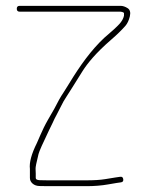

<svg xmlns="http://www.w3.org/2000/svg" viewBox="-20 -655 515 658"><path d="M47.5 -615H392.9C396.9 -615 400.9 -613.7 404.9 -611V-601C402.9 -591.7 397.7 -582.3 389.2 -572.8C380.7 -563.4 363.3 -547.4 336.9 -525C292.1 -482.9 254.6 -430.7 216.8 -368.5C209.2 -356.2 202.2 -345 195.8 -335C188.8 -325 178.7 -307.2 165.7 -281.6C151 -255.9 138.2 -234.6 130 -217.5C125.7 -208.5 121.8 -200.2 118.5 -192.5C115.2 -184.8 111.2 -175.7 106.5 -165C87.8 -127.5 79.8 -97.9 82.5 -76V-45C82.5 -37.7 85.5 -31.3 91.5 -26C97.5 -20.7 105.3 -17.8 115 -17.5C124.7 -17.2 134.2 -17 143.5 -17H276.8C302 -17 328.4 -19 350.4 -23C361.4 -25 371.2 -26.7 379.9 -28L393.9 -30C400.6 -30.7 403.4 -34.3 402.4 -41C401.4 -47.7 397.6 -50.3 390.9 -49L376.9 -47C368.2 -45.7 355.9 -43.7 339.9 -41C323.9 -38.3 301.3 -37 276.8 -37H143.5C134.8 -37 125.8 -37.2 116.5 -37.5C107.2 -37.8 102.5 -40.3 102.5 -45V-60C102.5 -66 102.3 -71.5 101.9 -76.6C101.5 -81.7 104.9 -98.5 112 -127C114.3 -136.3 126.3 -163.5 148 -208.5C152.3 -217.5 157 -226.3 160.9 -235C164.6 -243.7 169 -252.5 174 -261.5C179 -270.5 184.1 -280.5 189.4 -291.5C194.6 -302.5 200.5 -312.8 207 -322.5C213.5 -332.2 220.5 -343.2 228 -355.5C235.5 -367.8 247.4 -386.8 263.6 -412.4C279.9 -437.9 308.3 -473.4 360.9 -518.9C380.9 -536.2 397 -551.9 409.4 -566C416.4 -574 421.6 -584.8 424.9 -598.5C428.2 -612.2 425.7 -621.7 417.4 -627C409.1 -632.3 400.9 -635 392.9 -635H47.5C40.8 -635 37.5 -631.7 37.5 -625C37.5 -618.3 40.8 -615 47.5 -615Z"/></svg>

Font: Proton
Style: RgCnd
Weight: 500
Version: Version 1.017